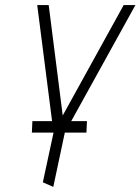

<svg xmlns="http://www.w3.org/2000/svg" viewBox="-20 -520 551 753"><path d="M107 -45 105 0H319L321 -45ZM511 -500H465L226 -67L171 -500H126L190 0L148 195L189 213L234 1Z"/></svg>

Font: Advent Pro Light
Style: Italic
Weight: 300
Italic angle: -12°
Version: Version 3.000